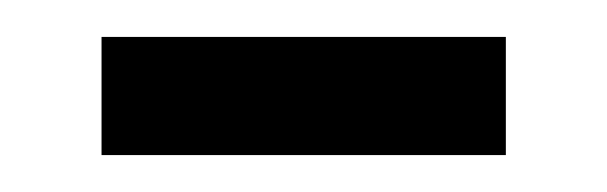

<svg xmlns="http://www.w3.org/2000/svg" viewBox="-20 -314 329 104"><path d="M35 -294H254V-230H35Z"/></svg>

Font: Mona Sans Condensed
Style: Regular
Weight: 400
Width: 3
Designer: Deni Anggara
Foundry: GitHub
Version: Version 2.000